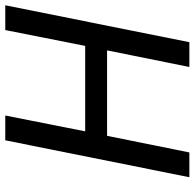

<svg xmlns="http://www.w3.org/2000/svg" viewBox="-25 -713 738 728"><g transform="rotate(-90 344.0 -349.0)"><path d="M517 -312H193L130 0H36L176 -698H270L210 -395H534L594 -698H688L548 0H454Z"/></g></svg>

Font: IBM Plex Sans Text
Style: Italic
Weight: 450
Italic angle: -11°
Designer: Mike Abbink, Paul van der Laan, Pieter van Rosmalen
Foundry: Bold Monday
Version: Version 3.005